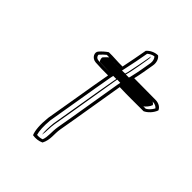

<svg xmlns="http://www.w3.org/2000/svg" viewBox="-189 -736 872 872"><g transform="rotate(45 247.0 -300.5)"><path d="M112 -450C100 -437 111 -409 139 -407C168 -405 191 -405 220 -405C200 -294 183 -184 164 -76C159 -28 162 7 171 28C190 31 208 29 225 21C243 -13 234 -44 240 -78C259 -184 276 -295 295 -405C345 -403 398 -404 449 -404C467 -412 486 -432 494 -454C489 -468 472 -479 451 -479C404 -479 359 -480 313 -480C321 -514 326 -546 332 -581C336 -602 328 -622 316 -630C294 -630 273 -618 262 -605C254 -561 247 -522 238 -480C206 -479 180 -483 148 -482C136 -474 123 -463 112 -450ZM123 -441C132 -451 142 -461 150 -467C179 -467 203 -464 235 -465H249L252 -479C261 -519 269 -560 276 -600C284 -607 296 -614 308 -615C315 -608 319 -594 317 -581C311 -546 306 -514 298 -481L294 -465H310C356 -465 402 -464 449 -464C462 -464 473 -458 478 -451C470 -436 459 -425 448 -419C397 -419 347 -418 299 -420L283 -421L280 -405C261 -295 244 -184 225 -78C219 -42 225 -15 215 10C205 14 194 15 183 14C177 -5 175 -35 179 -76C198 -185 215 -294 235 -405L238 -420H223C194 -420 170 -420 142 -422C125 -423 122 -438 123 -441ZM145 -446C141 -442 144 -427 151 -422C174 -421 195 -420 223 -420H258L255 -405C235 -294 218 -184 199 -76C196 -46 195 -21 198 -2C203 -26 200 -50 205 -78C224 -184 241 -295 260 -405L263 -421L301 -420C342 -418 387 -419 433 -419C442 -426 454 -439 459 -453C456 -459 450 -463 447 -464C400 -464 354 -465 310 -465H274L278 -480C286 -514 291 -546 297 -581C298 -589 300 -596 297 -604C289 -559 282 -522 273 -480L269 -466L238 -465C208 -464 186 -466 166 -467C159 -461 153 -455 145 -446Z"/></g></svg>

Font: Snowfall
Style: EcoObl
Weight: 400
Designer: Jasper
Foundry: Cannot Into Space Fonts
Version: Version 0.9